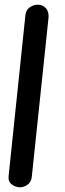

<svg xmlns="http://www.w3.org/2000/svg" viewBox="-20 -795 276 815"><path d="M65 0Q46 0 29.5 -12.5Q13 -25 17 -52L88 -732Q91 -754 107 -764.5Q123 -775 140 -775Q162 -775 175 -760Q188 -745 186 -720L115 -45Q113 -23 97.5 -11.5Q82 0 65 0Z"/></svg>

Font: Edu NSW ACT Foundation SemiBold
Style: Regular
Weight: 600
Version: Version 1.003